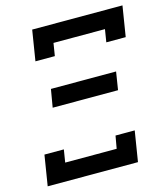

<svg xmlns="http://www.w3.org/2000/svg" viewBox="-110 -822 796 908"><g transform="rotate(-15 288.0 -367.5)"><path d="M108 -586H203L213 -648H465L455 -586H550L574 -735H132ZM130 -353H450L464 -441H145ZM11 0H453L477 -149H383L372 -87H120L130 -149H35Z"/></g></svg>

Font: Iosevka Sparkle Medium
Style: Italic
Weight: 500
Italic angle: -9°
Designer: Belleve Invis
Foundry: Belleve Invis
Version: Version 4.5.0; ttfautohint (v1.8.3)